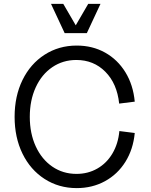

<svg xmlns="http://www.w3.org/2000/svg" viewBox="-20 -950 778 986"><path d="M55 -350Q55 -456 95.5 -539Q136 -622 209 -669Q282 -716 374 -716Q455 -716 519.5 -680Q584 -644 624 -579Q664 -514 672 -428L592 -418Q581 -521 521 -581.5Q461 -642 372 -642Q303 -642 248.5 -605Q194 -568 163.5 -501.5Q133 -435 133 -350Q133 -265 163.5 -198.5Q194 -132 248.5 -94.5Q303 -57 373 -57Q432 -57 480 -84.5Q528 -112 557.5 -162Q587 -212 593 -277L672 -267Q664 -183 624 -119Q584 -55 519 -19.5Q454 16 374 16Q282 16 209 -31Q136 -78 95.5 -161Q55 -244 55 -350ZM242 -930H305L369 -820L433 -930H496L426 -780H312Z"/></svg>

Font: Uncut Sans Variable
Style: Regular
Weight: 400
Designer: Kasper Nordkvist
Foundry: UNCUT.wtf
Version: Version 1.303;Glyphs 3.1.2 (3151)